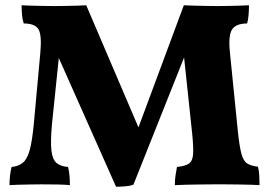

<svg xmlns="http://www.w3.org/2000/svg" viewBox="-20 -699 1021 728"><path d="M420 9 203 -479 177 -228Q171 -162 175 -128Q179 -94 194.5 -81Q210 -68 238 -66Q242 -51 243.5 -33Q245 -15 245 3Q228 1 196.5 0.5Q165 0 136 0Q116 0 92.5 0.5Q69 1 48 1.5Q27 2 16 3Q16 -15 18 -33Q20 -51 24 -66Q49 -68 66 -81.5Q83 -95 92.5 -129.5Q102 -164 108 -227L133 -500Q139 -567 125.5 -588.5Q112 -610 70 -610Q65 -626 63.5 -642.5Q62 -659 62 -679Q76 -678 99.5 -677.5Q123 -677 147 -676.5Q171 -676 186 -676Q201 -676 225.5 -676.5Q250 -677 273 -677.5Q296 -678 307 -679L505 -216L677 -679Q694 -678 718 -677.5Q742 -677 765.5 -676.5Q789 -676 804 -676Q820 -676 842.5 -676.5Q865 -677 887.5 -677.5Q910 -678 924 -679Q924 -661 922.5 -642.5Q921 -624 917 -610Q874 -610 859.5 -586.5Q845 -563 852 -498L882 -200Q888 -143 895.5 -115.5Q903 -88 917.5 -79Q932 -70 958 -67Q962 -52 963 -34.5Q964 -17 964 3Q954 2 932 1.5Q910 1 883.5 0.5Q857 0 831.5 0Q806 0 789 0Q766 0 737 0.5Q708 1 682 1.5Q656 2 643 3Q643 -18 645.5 -34Q648 -50 651 -66Q682 -69 696 -78.5Q710 -88 712 -113Q714 -138 709 -189L678 -481L486 1Q474 6 455 7.5Q436 9 420 9Z"/></svg>

Font: Vollkorn ExtraBold
Style: Regular
Weight: 800
Designer: Friedrich Althausen
Foundry: Friedrich Althausen
Version: Version 5.000; ttfautohint (v1.8.3)